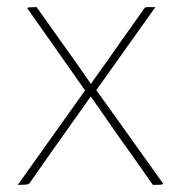

<svg xmlns="http://www.w3.org/2000/svg" viewBox="-20 -520 508 540"><path d="M30 0 223 -271 232 -279Q232 -279 246.5 -299.5Q261 -320 282.5 -350Q304 -380 324 -409L385 -495Q387 -498 388.5 -499Q390 -500 396 -500Q402 -500 417 -500L247 -261L240 -255Q240 -255 229.5 -240.5Q219 -226 202.5 -202.5Q186 -179 166 -151Q146 -123 127 -96L64 -6Q62 -3 59 -2Q56 -1 49.5 -0.5Q43 0 30 0ZM410 0 341 -98Q322 -124 303 -151.5Q284 -179 268 -202Q252 -225 242 -239Q232 -253 232 -253L224 -259L58 -495Q57 -497 57.5 -498Q58 -499 64 -499.5Q70 -500 83 -500L149 -407Q169 -379 190 -349.5Q211 -320 225 -299.5Q239 -279 239 -279L247 -272L435 -9Q439 -5 438.5 -3Q438 -1 431.5 -0.5Q425 0 410 0Z"/></svg>

Font: Yanone Kaffeesatz ExtraLight
Style: Regular
Weight: 200
Designer: Yanone (Cyrillic: Daniel Pouzeot, Huerta Tipografica, and Cyreal)
Foundry: Yanone
Version: Version 2.003